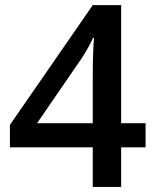

<svg xmlns="http://www.w3.org/2000/svg" viewBox="-20 -736 611 756"><path d="M553.2 -155.8H457V0H345.2V-155.8H19V-244.1L345.2 -715.8H457V-251H553.2ZM345.2 -251V-430.2Q345.2 -525.9 350.1 -586.9H346.2Q332.5 -554.7 303.2 -508.8L126 -251Z"/></svg>

Font: f1_51640          
Style: Regular
Weight: 600
Foundry: Ascender Corporation
Version: Version 1.10